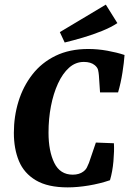

<svg xmlns="http://www.w3.org/2000/svg" viewBox="-20 -798 565 831"><path d="M273 13Q187 13 135.5 -17.5Q84 -48 62 -101Q40 -154 40 -223Q40 -294 60 -359Q80 -424 120 -475.5Q160 -527 220.5 -556.5Q281 -586 362 -586Q403 -586 444.5 -578.5Q486 -571 519 -560Q517 -529 510 -484Q503 -439 491 -398H413L408 -472Q407 -484 404.5 -495Q402 -506 390 -516Q373 -530 343 -530Q307 -530 279 -505Q251 -480 231 -436.5Q211 -393 200.5 -338.5Q190 -284 190 -224Q190 -144 215 -93Q240 -42 295 -42Q309 -42 320.5 -45.5Q332 -49 340 -55Q351 -63 356 -73Q361 -83 365 -93L395 -181L473 -178Q475 -146 471 -100.5Q467 -55 456 -18Q412 -3 363.5 5Q315 13 273 13ZM260 -614 239 -659 438 -778 488 -698Q461 -680 421.5 -664Q382 -648 339.5 -635.5Q297 -623 260 -614Z"/></svg>

Font: Yrsa
Style: Bold Italic
Weight: 700
Italic angle: -7.10001°
Version: Version 2.004